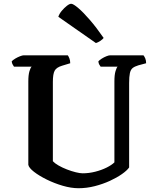

<svg xmlns="http://www.w3.org/2000/svg" viewBox="-20 -997 826 1017"><path d="M396 0Q357 0 312.5 -13Q268 -26 227.5 -46Q187 -66 160 -87Q133 -108 130 -124V-566Q130 -600 136 -620Q142 -640 148 -644H54Q51 -649 47 -655.5Q43 -662 42 -672Q48 -679 60.5 -686.5Q73 -694 86 -699Q99 -704 105 -704H339Q343 -699 347.5 -688Q352 -677 352 -662L309 -649Q279 -640 269.5 -622.5Q260 -605 260 -563V-143Q270 -132 290 -120.5Q310 -109 334.5 -99.5Q359 -90 381.5 -84.5Q404 -79 418 -79Q451 -79 484.5 -87.5Q518 -96 545 -109.5Q572 -123 586 -137V-566Q586 -601 592 -620.5Q598 -640 603 -644H513Q509 -649 505.5 -655.5Q502 -662 501 -672Q507 -679 519 -686.5Q531 -694 543.5 -699Q556 -704 563 -704H740Q745 -698 749.5 -687.5Q754 -677 754 -662L713 -651Q693 -645 682.5 -636.5Q672 -628 668 -609.5Q664 -591 664 -557V-110Q653 -94 626 -75Q599 -56 562 -39Q525 -22 482 -11Q439 0 396 0ZM488 -769 289 -908Q294 -924 307 -939.5Q320 -955 334 -966Q348 -977 357 -977Q368 -977 394.5 -954.5Q421 -932 456 -891.5Q491 -851 529 -796Q524 -789 511.5 -780.5Q499 -772 488 -769Z"/></svg>

Font: Texturina SemiBold
Style: Regular
Weight: 600
Designer: Guillermo Torres Carreño
Foundry: Omnibus-Type
Version: Version 1.002; ttfautohint (v1.8.3)